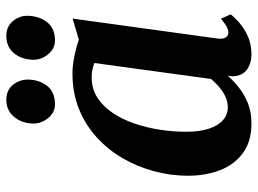

<svg xmlns="http://www.w3.org/2000/svg" viewBox="-126 -696 832 620"><g transform="rotate(-90 290.0 -386.0)"><path d="M476 -103Q473 -82 479 -73.2Q485 -64.5 495 -64.5Q503 -64.5 513.2 -69.8Q523.5 -75 539.5 -88.5L553.5 -57.5Q548.5 -49.5 531.2 -33.2Q514 -17 486.8 -3.5Q459.5 10 425 10Q395 10 375 -4.8Q355 -19.5 353.5 -50.5L355.5 -66.5Q339 -48 316.8 -30.2Q294.5 -12.5 265.8 -1.2Q237 10 201 10Q143 10 105.5 -17.8Q68 -45.5 50.2 -92.2Q32.5 -139 32.5 -195.5Q32.5 -249.5 46.8 -303.2Q61 -357 88.2 -404.5Q115.5 -452 155.8 -489Q196 -526 248 -547Q300 -568 363 -568Q389.5 -568 420.2 -561.5Q451 -555 472 -547.5L540 -567.5ZM396.5 -497Q386 -501.5 374.2 -503.8Q362.5 -506 350.5 -506Q313.5 -506 285 -487.8Q256.5 -469.5 235.5 -438.2Q214.5 -407 201 -367.5Q187.5 -328 181 -285Q174.5 -242 174.5 -201Q174.5 -158.5 184.2 -128.2Q194 -98 211.8 -82.2Q229.5 -66.5 253 -66.5Q267.5 -66.5 280.8 -71.2Q294 -76 305.5 -84Q317 -92 327 -101.5Q337 -111 345 -120.5ZM262.5 -624.5Q237 -624.5 218.8 -646.5Q200.5 -668.5 201 -696Q202 -732 222.8 -756.8Q243.5 -781.5 278 -781.5Q309 -781.5 326 -760.2Q343 -739 343 -712.5Q343 -676.5 323.2 -650.5Q303.5 -624.5 262.5 -624.5ZM469 -624.5Q443 -624.5 424.8 -646.5Q406.5 -668.5 407 -696Q408 -732 428.2 -756.8Q448.5 -781.5 484 -781.5Q514.5 -781.5 532 -760.2Q549.5 -739 549 -712.5Q548.5 -676.5 528.8 -650.5Q509 -624.5 469 -624.5Z"/></g></svg>

Font: Merriweather
Style: Bold Italic
Weight: 700
Italic angle: -7.8°
Version: Version 2.101